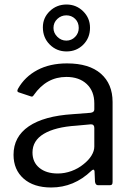

<svg xmlns="http://www.w3.org/2000/svg" viewBox="-20 -821 588 851"><path d="M207 10Q129 10 84.5 -29.5Q40 -69 40 -135Q40 -215 107.5 -261Q175 -307 303 -315L381 -321Q398 -323 398 -336V-363Q398 -417 364.5 -448.5Q331 -480 274 -480Q186 -480 130 -400Q127 -395 124 -393.5Q121 -392 116 -394L62 -412Q57 -414 57 -419Q57 -422 60 -428Q90 -481 145.5 -510.5Q201 -540 277 -540Q375 -540 427 -494.5Q479 -449 479 -369V-15Q479 -6 476 -3Q473 0 465 0H415Q403 0 401 -16L399 -62Q398 -69 394 -69Q390 -69 385 -64Q308 10 207 10ZM383 -270 318 -264Q225 -258 174.5 -228Q124 -198 124 -145Q124 -102 154.5 -77Q185 -52 236 -52Q267 -52 297 -63Q327 -74 350 -93Q373 -111 385.5 -131.5Q398 -152 398 -171V-254Q398 -270 383 -270ZM275 -593Q231 -593 200.5 -623.5Q170 -654 170 -700Q170 -742 200.5 -771.5Q231 -801 275 -801Q318 -801 348.5 -771Q379 -741 379 -698Q379 -653 349 -623Q319 -593 275 -593ZM274 -753Q251 -753 234 -737Q217 -721 217 -697Q217 -675 234 -658Q251 -641 274 -641Q297 -641 313 -657.5Q329 -674 329 -697Q329 -722 313 -737.5Q297 -753 274 -753Z"/></svg>

Font: n
Style: Regular
Weight: 400
Designer: Pablo Impallari, Rodrigo Fuenzalida
Foundry: Impallari Type
Version: Version 1.002; ttfautohint (v1.5)